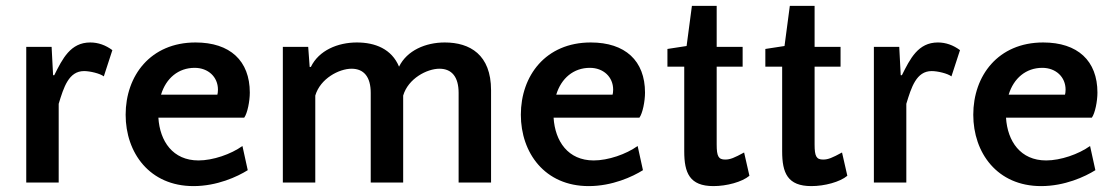

<svg xmlns="http://www.w3.org/2000/svg" viewBox="-20 -619 3784 651"><path d="M361 -449C338 -466 313 -475 286 -475C219 -475 192 -420 164 -364H160L155 -460H69V0H179V-267C196 -323 213 -378 265 -378C285 -378 319 -370 332 -360Z M643 -475C490 -475 406 -362 406 -230C406 -101 487 12 636 12C716 12 785 -20 820 -42L802 -124C763 -96 702 -75 653 -75C566 -75 522 -140 517 -220H808C819 -235 827 -276 827 -305C827 -413 760 -475 643 -475ZM640 -389C686 -389 719 -358 719 -315C719 -307 718 -302 717 -298H526C543 -354 585 -389 640 -389Z M1347 0V-295C1364 -353 1428 -386 1470 -386C1512 -386 1535 -358 1535 -304V0H1645V-313C1645 -434 1573 -475 1488 -475C1423 -475 1360 -448 1333 -393C1308 -453 1252 -475 1190 -475C1125 -475 1061 -448 1034 -392H1030L1025 -460H939V0H1049V-295C1066 -353 1130 -386 1172 -386C1214 -386 1237 -358 1237 -304V0Z M1983 -475C1830 -475 1746 -362 1746 -230C1746 -101 1827 12 1976 12C2056 12 2125 -20 2160 -42L2142 -124C2103 -96 2042 -75 1993 -75C1906 -75 1862 -140 1857 -220H2148C2159 -235 2167 -276 2167 -305C2167 -413 2100 -475 1983 -475ZM1980 -389C2026 -389 2059 -358 2059 -315C2059 -307 2058 -302 2057 -298H1866C1883 -354 1925 -389 1980 -389Z M2300 -106C2300 -33 2318 12 2399 12C2444 12 2496 -2 2521 -23L2503 -102C2470 -84 2456 -78 2439 -78C2416 -78 2410 -89 2410 -129V-393H2498V-460H2410V-599H2326L2308 -463L2243 -453V-393H2300Z M2632 -106C2632 -33 2650 12 2731 12C2776 12 2828 -2 2853 -23L2835 -102C2802 -84 2788 -78 2771 -78C2748 -78 2742 -89 2742 -129V-393H2830V-460H2742V-599H2658L2640 -463L2575 -453V-393H2632Z M3235 -449C3212 -466 3187 -475 3160 -475C3093 -475 3066 -420 3038 -364H3034L3029 -460H2943V0H3053V-267C3070 -323 3087 -378 3139 -378C3159 -378 3193 -370 3206 -360Z M3517 -475C3364 -475 3280 -362 3280 -230C3280 -101 3361 12 3510 12C3590 12 3659 -20 3694 -42L3676 -124C3637 -96 3576 -75 3527 -75C3440 -75 3396 -140 3391 -220H3682C3693 -235 3701 -276 3701 -305C3701 -413 3634 -475 3517 -475ZM3514 -389C3560 -389 3593 -358 3593 -315C3593 -307 3592 -302 3591 -298H3400C3417 -354 3459 -389 3514 -389Z"/></svg>

Font: Quattrocento Sans
Style: Bold
Weight: 700
Designer: Pablo Impallari
Foundry: Pablo Impallari, Igino Marini, Brenda Gallo
Version: Version 2.000